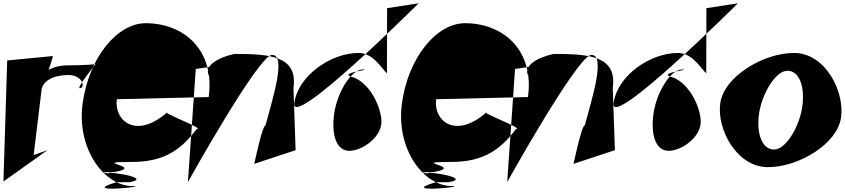

<svg xmlns="http://www.w3.org/2000/svg" viewBox="-20 -919 5170 1175"><path d="M24 -549 1 192 270 0 186 30 235 -375C238 -395 266 -460 404 -460C491 -455 502 -379 468 -379C446 -379 565 -527 565 -527C565 -527 520 -519 394 -519C286 -519 201 -456 226 -402C253 -402 302 -562 304 -576Z M486 -288C525 -569 698 -777 872 -777C1106 -777 1297 -611 1257 -325C1214 -325 753 -312 695 -312C677 -183 810 -62 1004 -232C961 -232 1241 -129 1183 -129C1076 17 959 72 788 72C512 72 878 98 680 134C448 134 862 154 691 154C507 112 948 164 773 196H693C451 268 904 220 792 220C618 220 447 -8 486 -288Z M1178 -497 1130 195C1130 195 1563 -583 1645 -583C1735 -583 1647 -310 1605 -152C1583 -152 1529 124 1535 84L1789 0L1776 -380C1803 -575 1638 -589 1414 -589C1201 -540 1240 -438 1296 -438C1333 -447 1344 -523 1344 -523C1348 -521 1178 -497 1178 -497Z M1781 -288C1758 -119 2542 -899 2542 -899L2349 -869L2348 -470C2319 -495 2265 -595 2175 -595C2006 -595 1804 -457 1781 -288ZM2025 -222C2007 -90 2040 4 2118 4C2196 4 2323 -81 2314 -186C2305 -292 2227 -422 2135 -448C2043 -474 2270 -494 2200 -494C2130 -494 2043 -354 2025 -222Z M2440 -288C2479 -569 2652 -777 2826 -777C3060 -777 3251 -611 3211 -325C3168 -325 2707 -312 2649 -312C2631 -183 2764 -62 2958 -232C2915 -232 3195 -129 3137 -129C3030 17 2913 72 2742 72C2466 72 2832 98 2634 134C2402 134 2816 154 2645 154C2461 112 2902 164 2727 196H2647C2405 268 2858 220 2746 220C2572 220 2401 -8 2440 -288Z M3132 -497 3084 195C3084 195 3517 -583 3599 -583C3689 -583 3601 -310 3559 -152C3537 -152 3483 124 3489 84L3743 0L3730 -380C3757 -575 3592 -589 3368 -589C3155 -540 3194 -438 3250 -438C3287 -447 3298 -523 3298 -523C3302 -521 3132 -497 3132 -497Z M3735 -288C3712 -119 4496 -899 4496 -899L4303 -869L4302 -470C4273 -495 4219 -595 4129 -595C3960 -595 3758 -457 3735 -288ZM3979 -222C3961 -90 3994 4 4072 4C4150 4 4277 -81 4268 -186C4259 -292 4181 -422 4089 -448C3997 -474 4224 -494 4154 -494C4084 -494 3997 -354 3979 -222Z M4388 -288C4365 -125 4491 104 4679 104C4867 104 5104 -37 5127 -200C5150 -363 5028 -595 4840 -595C4652 -595 4411 -451 4388 -288ZM4625 -222C4641 -338 4723 -486 4799 -486C4875 -486 4906 -383 4890 -267C4874 -151 4793 -4 4717 -4C4641 -4 4609 -106 4625 -222Z"/></svg>

Font: Chaingun
Style: Ita
Weight: 400
Version: Version 0.91